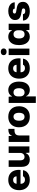

<svg xmlns="http://www.w3.org/2000/svg" viewBox="2002 -2788 952 4997"><g transform="rotate(-90 2478.5 -289.0)"><path d="M299 10Q213 10 152.5 -24.5Q92 -59 60 -121Q28 -183 28 -266Q28 -353 60.5 -417Q93 -481 153 -515.5Q213 -550 293 -550Q388 -550 449 -508.5Q510 -467 536.5 -395Q563 -323 554 -231H194Q193 -194 206.5 -168.5Q220 -143 243.5 -129.5Q267 -116 299 -116Q337 -116 359.5 -130Q382 -144 390 -167H549Q542 -113 508.5 -73.5Q475 -34 421 -12Q367 10 299 10ZM194 -319 180 -334H403L388 -319Q390 -354 378.5 -377Q367 -400 345 -412Q323 -424 293 -424Q262 -424 240 -411.5Q218 -399 206 -375Q194 -351 194 -319Z M827 10Q764 10 721 -14.5Q678 -39 656.5 -86.5Q635 -134 635 -201V-540H804V-247Q804 -208 813.5 -181.5Q823 -155 843 -141Q863 -127 895 -127Q928 -127 951 -143Q974 -159 986 -184Q998 -209 998 -238V-540H1167V0H1004L998 -94H990Q971 -43 927 -16.5Q883 10 827 10Z M1283 0V-540H1436L1443 -458H1449Q1467 -509 1505.5 -528Q1544 -547 1593 -547Q1602 -547 1609.5 -547Q1617 -547 1624 -547V-388Q1618 -388 1609.5 -388.5Q1601 -389 1590 -389Q1539 -389 1509 -374.5Q1479 -360 1466 -333.5Q1453 -307 1452 -268V0Z M1939 10Q1877 10 1827 -8.5Q1777 -27 1740.5 -63.5Q1704 -100 1684.5 -152Q1665 -204 1665 -270Q1665 -354 1697 -416.5Q1729 -479 1790.5 -514.5Q1852 -550 1939 -550Q2001 -550 2051 -531.5Q2101 -513 2137 -476.5Q2173 -440 2192.5 -388.5Q2212 -337 2212 -270Q2212 -187 2180 -124Q2148 -61 2087 -25.5Q2026 10 1939 10ZM1939 -127Q1970 -127 1993 -142Q2016 -157 2029 -189Q2042 -221 2042 -270Q2042 -307 2034.5 -334.5Q2027 -362 2013.5 -379.5Q2000 -397 1981.5 -405.5Q1963 -414 1939 -414Q1908 -414 1884.5 -398.5Q1861 -383 1848.5 -351.5Q1836 -320 1836 -270Q1836 -233 1843 -205.5Q1850 -178 1863.5 -160.5Q1877 -143 1896.5 -135Q1916 -127 1939 -127Z M2299 167V-540H2460L2467 -455H2476Q2491 -498 2534.5 -524Q2578 -550 2636 -550Q2685 -550 2725 -531Q2765 -512 2794 -476Q2823 -440 2838.5 -388Q2854 -336 2854 -270Q2854 -182 2827 -119Q2800 -56 2750.5 -23Q2701 10 2636 10Q2598 10 2565 -2Q2532 -14 2509 -35.5Q2486 -57 2476 -85H2468V167ZM2569 -126Q2608 -126 2633 -143.5Q2658 -161 2670 -194Q2682 -227 2682 -270Q2682 -314 2671 -346.5Q2660 -379 2636 -396.5Q2612 -414 2574 -414Q2538 -414 2514.5 -399Q2491 -384 2479.5 -356.5Q2468 -329 2468 -295V-245Q2468 -209 2480.5 -182.5Q2493 -156 2515.5 -141Q2538 -126 2569 -126Z M3202 10Q3116 10 3055.5 -24.5Q2995 -59 2963 -121Q2931 -183 2931 -266Q2931 -353 2963.5 -417Q2996 -481 3056 -515.5Q3116 -550 3196 -550Q3291 -550 3352 -508.5Q3413 -467 3439.5 -395Q3466 -323 3457 -231H3097Q3096 -194 3109.5 -168.5Q3123 -143 3146.5 -129.5Q3170 -116 3202 -116Q3240 -116 3262.5 -130Q3285 -144 3293 -167H3452Q3445 -113 3411.5 -73.5Q3378 -34 3324 -12Q3270 10 3202 10ZM3097 -319 3083 -334H3306L3291 -319Q3293 -354 3281.5 -377Q3270 -400 3248 -412Q3226 -424 3196 -424Q3165 -424 3143 -411.5Q3121 -399 3109 -375Q3097 -351 3097 -319Z M3544 0V-540H3713V0ZM3630 -594Q3591 -594 3566.5 -614Q3542 -634 3542 -670Q3542 -706 3566.5 -725.5Q3591 -745 3630 -745Q3668 -745 3692.5 -725.5Q3717 -706 3717 -670Q3717 -634 3692.5 -614Q3668 -594 3630 -594Z M4023 10Q3974 10 3933.5 -9Q3893 -28 3864 -64Q3835 -100 3819.5 -152Q3804 -204 3804 -270Q3804 -359 3831.5 -421.5Q3859 -484 3908 -517Q3957 -550 4023 -550Q4061 -550 4093.5 -538.5Q4126 -527 4149 -505.5Q4172 -484 4183 -455H4192L4198 -540H4359V0H4198L4192 -85H4183Q4167 -42 4123.5 -16Q4080 10 4023 10ZM4085 -126Q4121 -126 4144 -141.5Q4167 -157 4178.5 -184Q4190 -211 4190 -245V-295Q4190 -331 4177.5 -358Q4165 -385 4142.5 -399.5Q4120 -414 4089 -414Q4050 -414 4025 -396.5Q4000 -379 3988 -346.5Q3976 -314 3976 -270Q3976 -227 3987.5 -194.5Q3999 -162 4023 -144Q4047 -126 4085 -126Z M4685 10Q4629 10 4585 -3Q4541 -16 4509.5 -39.5Q4478 -63 4460.5 -95.5Q4443 -128 4443 -168H4609Q4611 -147 4621.5 -133.5Q4632 -120 4649.5 -114Q4667 -108 4689 -108Q4724 -108 4741 -120Q4758 -132 4758 -153Q4758 -172 4748.5 -181Q4739 -190 4719 -195.5Q4699 -201 4665 -206Q4593 -216 4547 -234.5Q4501 -253 4478.5 -286.5Q4456 -320 4456 -373Q4456 -426 4485.5 -466Q4515 -506 4568 -528Q4621 -550 4691 -550Q4758 -550 4808 -529Q4858 -508 4887 -470Q4916 -432 4918 -382H4752Q4752 -399 4743.5 -410Q4735 -421 4720.5 -426.5Q4706 -432 4686 -432Q4658 -432 4641.5 -420.5Q4625 -409 4625 -388Q4625 -371 4635.5 -361.5Q4646 -352 4670.5 -346Q4695 -340 4734 -335Q4803 -326 4846 -307Q4889 -288 4909 -254.5Q4929 -221 4929 -168Q4929 -111 4898.5 -71.5Q4868 -32 4813 -11Q4758 10 4685 10Z"/></g></svg>

Font: Mona Sans ExtraLight ExtraBold
Style: Regular
Weight: 800
Version: Version 2.000